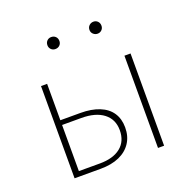

<svg xmlns="http://www.w3.org/2000/svg" viewBox="-108 -691 793 798"><g transform="rotate(-20 288.0 -292.5)"><path d="M90 0V-408H117V-22H210Q269 -22 302 -48.5Q335 -75 335 -124Q335 -172 300 -199Q265 -226 202 -226H108V-247H206Q254 -247 289 -233Q324 -219 342 -192Q360 -165 360 -127Q360 -88 341.5 -59.5Q323 -31 288.5 -15.5Q254 0 205 0ZM459 0V-408H486V0ZM199 -532Q188 -532 180.5 -539.5Q173 -547 173 -558Q173 -570 180.5 -577.5Q188 -585 199 -585Q211 -585 218.5 -577.5Q226 -570 226 -558Q226 -547 218.5 -539.5Q211 -532 199 -532ZM386 -532Q375 -532 367 -539.5Q359 -547 359 -558Q359 -570 367 -577.5Q375 -585 386 -585Q397 -585 404.5 -577.5Q412 -570 412 -558Q412 -547 404.5 -539.5Q397 -532 386 -532Z"/></g></svg>

Font: Ysabeau Office Thin
Style: Regular
Weight: 250
Designer: Christian Thalmann (Catharsis Fonts)
Version: Version 2.001;gftools[0.9.30]; featfreeze: tnum,lnum,ss02